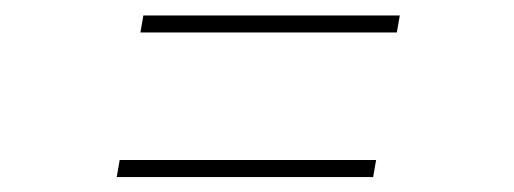

<svg xmlns="http://www.w3.org/2000/svg" viewBox="-20 -411 677 253"><path d="M165 -368.2 168.9 -390.6H506.8L502.9 -368.2ZM133.8 -177.7 137.7 -200.2H475.6L471.7 -177.7Z"/></svg>

Font: Inter Tight Thin
Style: Italic
Weight: 250
Italic angle: -9.39999°
Designer: Rasmus Andersson
Foundry: rsms
Version: Version 3.004